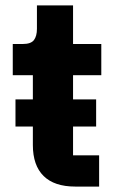

<svg xmlns="http://www.w3.org/2000/svg" viewBox="-20 -687 431 707"><path d="M345 0H257Q180 0 140.5 -39Q101 -78 101 -153V-221H37V-321H101V-410H27V-525H64Q94 -525 105 -539.5Q116 -554 116 -581V-667H249V-525H353V-410H249V-321H334V-221H249V-115H345Z"/></svg>

Font: Aneliza ExtraBold
Style: Regular
Weight: 800
Designer: Mike Abbink, Paul van der Laan, Pieter van Rosmalen
Foundry: Bold Monday
Version: Version 3.001;September 8, 2019;FontCreator 11.5.0.2425 64-b